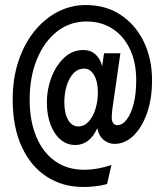

<svg xmlns="http://www.w3.org/2000/svg" viewBox="-20 -732 656 764"><path d="M311 12Q229.5 12 166.2 -28.8Q103 -69.5 66.8 -147.5Q30.5 -225.5 30.5 -336.5Q30.5 -419.5 53.2 -488.2Q76 -557 116.2 -607Q156.5 -657 209 -684.5Q261.5 -712 321.5 -712Q401 -712 460.2 -672.8Q519.5 -633.5 552.2 -565.8Q585 -498 585 -412.5Q585 -339 565 -282Q545 -225 511.2 -192.2Q477.5 -159.5 436 -159.5Q412 -159.5 392.8 -175Q373.5 -190.5 367 -222Q352 -188 329.8 -171.5Q307.5 -155 279.5 -155Q246.5 -155 221 -176.5Q195.5 -198 181 -236.5Q166.5 -275 166.5 -326Q166.5 -375.5 184.2 -423Q202 -470.5 234.8 -501.8Q267.5 -533 311.5 -533Q340.5 -533 360 -515.5Q379.5 -498 386.5 -468.5L394 -520H459L430 -318.5Q427 -300 425.8 -285.5Q424.5 -271 424.5 -265.5Q424.5 -250.5 430.2 -242.2Q436 -234 447 -234Q467 -234 484.2 -256.2Q501.5 -278.5 511.8 -318.8Q522 -359 522 -413.5Q522 -483.5 497.2 -536Q472.5 -588.5 428 -617.5Q383.5 -646.5 324 -646.5Q257.5 -646.5 206.5 -606.2Q155.5 -566 126.8 -495.8Q98 -425.5 98 -335.5Q98 -251.5 124.2 -188.5Q150.5 -125.5 199 -91Q247.5 -56.5 314 -56.5Q341 -56.5 369.2 -61.5Q397.5 -66.5 423.5 -75.5L406 0.5Q383.5 6.5 359.5 9.2Q335.5 12 311 12ZM291.5 -229Q315.5 -229 333 -248.5Q350.5 -268 360 -299Q369.5 -330 369.5 -364.5Q369.5 -407.5 354.2 -433.2Q339 -459 315 -459Q290 -459 272.5 -440.5Q255 -422 245.5 -391.5Q236 -361 236 -325Q236 -281 251 -255Q266 -229 291.5 -229Z"/></svg>

Font: Overpass Mono Light SemiBold
Style: Regular
Weight: 600
Monospace: yes
Version: Version 4.000